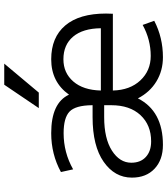

<svg xmlns="http://www.w3.org/2000/svg" viewBox="40 -838 807 928"><g transform="rotate(-90 444.0 -373.5)"><path d="M461 -590H386L499 -757H601ZM471 -290H772Q771 -377 731.5 -424Q692 -471 622 -471Q556 -471 514.5 -423Q473 -375 471 -290ZM471 -232Q473 -149 520 -99Q567 -49 638 -49Q717 -49 788 -88L808 -32Q727 10 632 10Q567 10 515 -21.5Q463 -53 433 -111Q372 10 208 10Q136 10 93 -30.5Q50 -71 50 -140Q50 -223 126.5 -276.5Q203 -330 342 -330H400V-333Q399 -413 369 -441.5Q339 -470 265 -470Q171 -470 90 -424L77 -483Q163 -530 265 -530Q411 -530 451 -444Q512 -530 622 -530Q728 -530 785.5 -462Q843 -394 843 -265Q843 -242 842 -232ZM122 -143Q122 -98 150 -72.5Q178 -47 225 -47Q304 -47 352 -98.5Q400 -150 400 -240V-274H342Q239 -274 180.5 -236.5Q122 -199 122 -143Z"/></g></svg>

Font: Mplus 1p
Style: Regular
Weight: 400
Version: Version 1.061